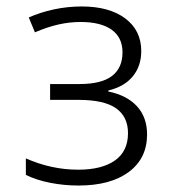

<svg xmlns="http://www.w3.org/2000/svg" viewBox="-20 -563 540 594"><path d="M223 11Q178 11 135 2.5Q92 -6 60 -22V-73Q139 -38 222 -38Q295 -38 335.5 -66.5Q376 -95 376 -151Q376 -202 339 -228Q302 -254 223 -254H135V-303H226Q294 -303 326.5 -328Q359 -353 359 -401Q359 -447 325.5 -471Q292 -495 229 -495Q196 -495 162 -487.5Q128 -480 88 -463L69 -509Q105 -525 147 -534Q189 -543 233 -543Q318 -543 367.5 -506Q417 -469 417 -405Q417 -359 391 -327Q365 -295 315 -283V-280Q373 -268 404 -234Q435 -200 435 -147Q435 -73 378.5 -31Q322 11 223 11Z"/></svg>

Font: Noto Sans Mono ExtraCondensed Light
Style: Regular
Weight: 300
Width: 2
Designer: Monotype Design Team
Foundry: Monotype Imaging Inc.
Version: Version 2.014; ttfautohint (v1.8.4.7-5d5b)